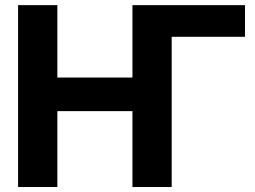

<svg xmlns="http://www.w3.org/2000/svg" viewBox="-20 -748 1021 768"><path d="M960 -600.8H643.9L518.8 -727.5H960ZM52.3 -727.5H209.4V-438H509.8V-727.5H666.8V0H509.8V-303.6H209.4V0H52.3Z"/></svg>

Font: Intratopia Thin
Style: Regular
Weight: 100
Designer: Rasmus Andersson
Foundry: rsms
Version: Version 3.000;Glyphs 3.2.3 (3260)